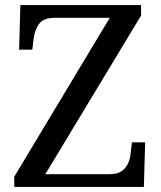

<svg xmlns="http://www.w3.org/2000/svg" viewBox="-20 -734 632 754"><path d="M36 0V-40L411 -664H194Q150 -664 133 -639.5Q116 -615 112 -582L107 -539H55L60 -714H534V-673L158 -50H410Q440 -50 457 -61.5Q474 -73 482.5 -91.5Q491 -110 493 -132L498 -175H550L545 0Z"/></svg>

Font: Noto Serif Lao
Style: Regular
Weight: 400
Designer: Monotype Design Team
Foundry: Monotype Imaging Inc.
Version: Version 2.003